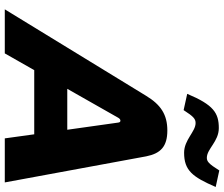

<svg xmlns="http://www.w3.org/2000/svg" viewBox="-87 -849 936 802"><g transform="rotate(90 381.0 -448.0)"><path d="M380 -590 19 0H203L273 -123H541L558 0H742L633 -591C621 -651 592 -679 525 -679C458 -679 417 -651 380 -590ZM351 -261 472 -474C475 -479 479 -483 484 -483C488 -483 491 -481 492 -474L522 -261ZM372 -762 440 -747C467 -789 477 -797 494 -797C530 -797 564 -749 618 -749C692 -749 719 -784 761 -881L692 -896C664 -851 654 -844 639 -844C602 -844 571 -894 515 -894C452 -894 418 -872 372 -762Z"/></g></svg>

Font: LT Wave Text Black Italic
Style: Regular
Weight: 900
Designer: Daniel Lyons
Version: Version 2.5 (Glyphs App)